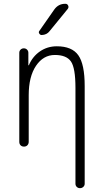

<svg xmlns="http://www.w3.org/2000/svg" viewBox="-20 -775 540 1015"><path d="M82 -25.4V-496.1Q82 -505.9 88.9 -512.7Q95.7 -519.5 106 -519.5Q116.2 -519.5 123 -512.7Q129.9 -505.9 129.9 -496.1V-430.7Q129.9 -429.7 131.8 -429.7Q132.8 -429.7 132.8 -430.7Q152.3 -476.6 191.4 -503.4Q230.5 -530.3 280.3 -530.3Q360.4 -530.3 394 -482.9Q427.7 -435.5 427.7 -320.3V196.3Q427.7 206.1 420.4 212.9Q413.1 219.7 402.8 219.7Q392.6 219.7 385.7 212.9Q378.9 206.1 378.9 196.3V-310.5Q378.9 -416 355 -450.2Q331.1 -484.4 270 -484.4Q209 -484.4 170.4 -427.2Q131.8 -370.1 131.8 -271.5V-25.4Q131.8 -14.6 125 -7.3Q118.2 0 106.9 0Q95.7 0 88.9 -6.8Q82 -13.7 82 -25.4ZM324.2 -754.9H326.2Q335.9 -754.9 340.3 -745.6Q344.7 -736.3 337.9 -727.5L242.2 -610.4Q227.5 -590.8 200.2 -589.8Q192.4 -589.8 187.5 -597.7Q182.6 -605.5 188.5 -612.3L267.6 -725.6Q289.1 -754.9 324.2 -754.9Z"/></svg>

Font: Rounded-L Mgen+ 1m light
Style: Regular
Weight: 200
Designer: [Source Han Sans]
Ryoko NISHIZUKA  (kana & ideographs); Paul D. Hunt (Latin, Greek & Cyrillic); Wenlong ZHANG  (bopomofo
Version: Version 1.059.20150602